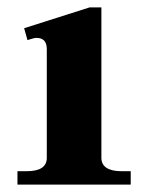

<svg xmlns="http://www.w3.org/2000/svg" viewBox="-20 -497 400 517"><path d="M27 -36H52Q106 -36 106 -72V-365Q106 -395 78 -395Q74 -395 67 -393Q60 -391 54 -389L45 -421L221 -477H253V-72Q253 -54 267 -45Q281 -36 307 -36H332V0H27Z"/></svg>

Font: Taviraj SemiBold
Style: Regular
Weight: 600
Designer: Katatrad Team
Foundry: CadsonDemak
Version: Version 1.001